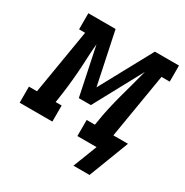

<svg xmlns="http://www.w3.org/2000/svg" viewBox="-200 -655 875 910"><g transform="rotate(30 238.0 -199.5)"><path d="M413 131H325L376 0H271V-88H316L319 -106Q325 -146 334 -186Q343 -226 353.5 -265Q364 -304 375 -343.5Q386 -383 396 -423L253 -159H187L132 -422Q128 -383 126.5 -343.5Q125 -304 122 -264Q119 -224 114.5 -184.5Q110 -145 104 -106L101 -88H134V0H-45V-88H-1L58 -442H25V-530H174L234 -245L389 -530H521V-442H476L417 -88H497Z"/></g></svg>

Font: Iosevka Curly Slab SmBdObl
Style: Regular
Weight: 600
Italic angle: -9°
Monospace: yes
Designer: Belleve Invis
Foundry: Belleve Invis
Version: Version 11.0.0; ttfautohint (v1.8.3)